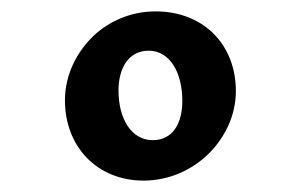

<svg xmlns="http://www.w3.org/2000/svg" viewBox="-20 -588 528 337"><path d="M232 -271C277 -271 319 -290 349 -321C376 -349 394 -387 394 -428C394 -510 337 -568 253 -568C211 -568 173 -552 144 -525C114 -496 94 -456 94 -412C94 -330 151 -271 232 -271ZM248 -342C211 -342 188 -379 188 -429C188 -469 206 -499 241 -499C278 -499 300 -461 300 -411C300 -371 283 -342 248 -342Z"/></svg>

Font: Noto Serif Devanagari SemiCondensed Black
Style: Regular
Weight: 900
Width: 4
Designer: Universal Thirst, Indian Type Foundry and the Monotype Design Team
Foundry: Monotype Imaging Inc.
Version: Version 2.004